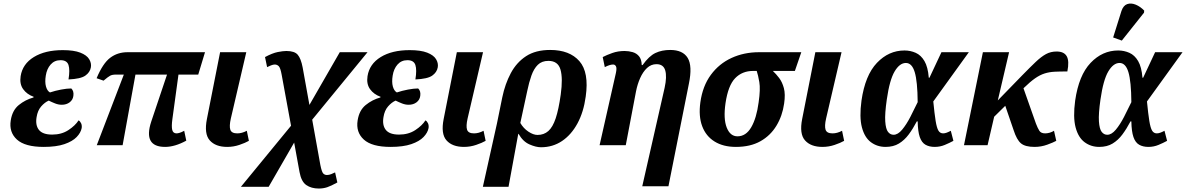

<svg xmlns="http://www.w3.org/2000/svg" viewBox="-20 -837 6838 1107"><path d="M232 10Q124 10 77.5 -32.5Q31 -75 42 -143Q51 -201 88.5 -231.5Q126 -262 173 -275L174 -279Q135 -293 113.5 -323Q92 -353 99 -398Q110 -468 175 -508Q240 -548 342 -548Q406 -548 443 -533.5Q480 -519 494 -496Q508 -473 504 -449Q499 -420 472 -401Q445 -382 375 -379Q384 -434 375 -462Q366 -490 329 -490Q294 -490 272 -465Q250 -440 244 -401Q238 -364 245 -338.5Q252 -313 268 -304Q298 -314 332 -320.5Q366 -327 391 -327Q407 -312 403 -284Q400 -261 381.5 -247Q363 -233 336 -233Q317 -233 298 -240.5Q279 -248 261 -257Q238 -247 217.5 -223.5Q197 -200 191 -162Q183 -115 204.5 -88Q226 -61 281 -61Q335 -61 374.5 -87Q414 -113 433 -143Q442 -138 447.5 -126.5Q453 -115 451 -99Q446 -72 422 -47Q398 -22 351.5 -6Q305 10 232 10Z M538 0 694 -407H649Q627 -407 615 -400.5Q603 -394 577 -372L537 -386Q573 -472 615.5 -504Q658 -536 715 -536H1162L1123 -407H1009L974 -151Q968 -108 973 -88Q978 -68 998 -68Q1004 -68 1015 -71Q1026 -74 1042 -83L1054 -26Q988 10 932 10Q804 10 852 -136L943 -407H761L687 0Z M1290 10Q1223 10 1189.5 -27.5Q1156 -65 1173 -151L1249 -536H1400L1311 -154Q1301 -110 1308 -89Q1315 -68 1348 -68Q1375 -68 1403 -83L1415 -25Q1394 -13 1360 -1.5Q1326 10 1290 10Z M1369 240 1658 -112 1604 -406Q1597 -445 1587.5 -455Q1578 -465 1564 -465Q1555 -465 1542.5 -460Q1530 -455 1520 -450L1508 -508Q1551 -531 1581.5 -537Q1612 -543 1631 -543Q1678 -543 1696.5 -521.5Q1715 -500 1725 -448L1764 -232L1939 -536H2099L1780 -147L1827 114Q1835 154 1843.5 163Q1852 172 1865 172Q1877 172 1889.5 167Q1902 162 1912 157L1925 215Q1889 235 1866.5 242.5Q1844 250 1818 250Q1775 250 1746 230Q1717 210 1707 155L1676 -15L1529 240Z M2232 10Q2124 10 2077.5 -32.5Q2031 -75 2042 -143Q2051 -201 2088.5 -231.5Q2126 -262 2173 -275L2174 -279Q2135 -293 2113.5 -323Q2092 -353 2099 -398Q2110 -468 2175 -508Q2240 -548 2342 -548Q2406 -548 2443 -533.5Q2480 -519 2494 -496Q2508 -473 2504 -449Q2499 -420 2472 -401Q2445 -382 2375 -379Q2384 -434 2375 -462Q2366 -490 2329 -490Q2294 -490 2272 -465Q2250 -440 2244 -401Q2238 -364 2245 -338.5Q2252 -313 2268 -304Q2298 -314 2332 -320.5Q2366 -327 2391 -327Q2407 -312 2403 -284Q2400 -261 2381.5 -247Q2363 -233 2336 -233Q2317 -233 2298 -240.5Q2279 -248 2261 -257Q2238 -247 2217.5 -223.5Q2197 -200 2191 -162Q2183 -115 2204.5 -88Q2226 -61 2281 -61Q2335 -61 2374.5 -87Q2414 -113 2433 -143Q2442 -138 2447.5 -126.5Q2453 -115 2451 -99Q2446 -72 2422 -47Q2398 -22 2351.5 -6Q2305 10 2232 10Z M2655 10Q2588 10 2554.5 -27.5Q2521 -65 2538 -151L2614 -536H2765L2676 -154Q2666 -110 2673 -89Q2680 -68 2713 -68Q2740 -68 2768 -83L2780 -25Q2759 -13 2725 -1.5Q2691 10 2655 10Z M2876 -276Q2892 -353 2925 -415Q2958 -477 3013 -513Q3068 -549 3152 -549Q3264 -549 3320.5 -484.5Q3377 -420 3357 -280Q3345 -191 3309.5 -125.5Q3274 -60 3220.5 -24Q3167 12 3099 12Q3070 12 3032.5 -4.5Q2995 -21 2970 -65H2968L2912 240H2764L2845 -124ZM3079 -59Q3116 -59 3141.5 -81.5Q3167 -104 3184 -155Q3201 -206 3213 -292Q3226 -386 3211.5 -436Q3197 -486 3142 -486Q3104 -486 3081 -463.5Q3058 -441 3044 -401.5Q3030 -362 3020 -313L2980 -128Q2998 -97 3026.5 -78Q3055 -59 3079 -59Z M3683 237 3812 -331Q3826 -395 3815.5 -431Q3805 -467 3765 -467Q3734 -467 3710.5 -445Q3687 -423 3671 -387Q3655 -351 3647 -310L3588 0H3437L3531 -416Q3537 -444 3531.5 -454.5Q3526 -465 3515 -465Q3496 -465 3467 -450L3455 -508Q3478 -520 3510.5 -531.5Q3543 -543 3581 -543Q3605 -543 3627.5 -536.5Q3650 -530 3664.5 -512.5Q3679 -495 3680 -462H3685Q3722 -514 3759 -531.5Q3796 -549 3844 -549Q3917 -549 3945 -503Q3973 -457 3952 -355L3834 237Z M4223 10Q4150 10 4100 -21Q4050 -52 4028.5 -109.5Q4007 -167 4018 -247Q4031 -341 4078.5 -405.5Q4126 -470 4198 -503Q4270 -536 4356 -536H4600L4563 -428H4436Q4455 -410 4472.5 -387Q4490 -364 4499.5 -329Q4509 -294 4501 -240Q4491 -169 4456.5 -112Q4422 -55 4364 -22.5Q4306 10 4223 10ZM4232 -51Q4281 -51 4311.5 -103.5Q4342 -156 4354 -247Q4365 -323 4358 -363.5Q4351 -404 4343 -428H4322Q4259 -428 4218.5 -386Q4178 -344 4163 -242Q4150 -152 4170 -101.5Q4190 -51 4232 -51Z M4722 10Q4655 10 4621.5 -27.5Q4588 -65 4605 -151L4681 -536H4832L4743 -154Q4733 -110 4740 -89Q4747 -68 4780 -68Q4807 -68 4835 -83L4847 -25Q4826 -13 4792 -1.5Q4758 10 4722 10Z M5086 10Q5038 10 5001.5 -17Q4965 -44 4949.5 -102.5Q4934 -161 4947 -257Q4968 -403 5036 -474.5Q5104 -546 5195 -546Q5229 -546 5259.5 -532.5Q5290 -519 5310 -485Q5330 -451 5335 -389H5339L5408 -536H5566L5361 -252Q5368 -180 5374.5 -140Q5381 -100 5390.5 -84Q5400 -68 5418 -68Q5427 -68 5438 -72Q5449 -76 5462 -83L5477 -25Q5455 -13 5427.5 -1.5Q5400 10 5369 10Q5338 10 5316 -2.5Q5294 -15 5283 -47Q5272 -79 5271 -137H5266Q5244 -95 5219.5 -62Q5195 -29 5163 -9.5Q5131 10 5086 10ZM5132 -60Q5157 -60 5181.5 -89.5Q5206 -119 5228.5 -162.5Q5251 -206 5271 -248Q5270 -368 5254 -421Q5238 -474 5203 -474Q5167 -474 5138 -425Q5109 -376 5093 -264Q5081 -181 5084 -137Q5087 -93 5100 -76.5Q5113 -60 5132 -60Z M5538 0 5647 -536H5798L5733 -258L5874 -403Q5919 -449 5951 -479.5Q5983 -510 6010.5 -525Q6038 -540 6072 -540Q6115 -540 6130.5 -512.5Q6146 -485 6134 -425Q6092 -425 6061 -423.5Q6030 -422 6003 -413.5Q5976 -405 5948 -385.5Q5920 -366 5883 -330L5881 -328L5953 -124Q5963 -98 5972.5 -83Q5982 -68 6006 -68Q6019 -68 6032.5 -72Q6046 -76 6057 -83L6070 -25Q6054 -16 6018.5 -3Q5983 10 5945 10Q5891 10 5866.5 -10.5Q5842 -31 5824 -87L5776 -227L5712 -164L5674 0Z M6318 10Q6270 10 6233.5 -17Q6197 -44 6181.5 -102.5Q6166 -161 6179 -257Q6200 -403 6268 -474.5Q6336 -546 6427 -546Q6461 -546 6491.5 -532.5Q6522 -519 6542 -485Q6562 -451 6567 -389H6571L6640 -536H6798L6593 -252Q6600 -180 6606.5 -140Q6613 -100 6622.5 -84Q6632 -68 6650 -68Q6659 -68 6670 -72Q6681 -76 6694 -83L6709 -25Q6687 -13 6659.5 -1.5Q6632 10 6601 10Q6570 10 6548 -2.5Q6526 -15 6515 -47Q6504 -79 6503 -137H6498Q6476 -95 6451.5 -62Q6427 -29 6395 -9.5Q6363 10 6318 10ZM6364 -60Q6389 -60 6413.5 -89.5Q6438 -119 6460.5 -162.5Q6483 -206 6503 -248Q6502 -368 6486 -421Q6470 -474 6435 -474Q6399 -474 6370 -425Q6341 -376 6325 -264Q6313 -181 6316 -137Q6319 -93 6332 -76.5Q6345 -60 6364 -60ZM6448 -603 6398 -621 6446 -774Q6457 -806 6479.5 -813.5Q6502 -821 6528.5 -810Q6555 -799 6577 -776L6576 -764Z"/></svg>

Font: Noto Serif SemiCondensed
Style: Bold Italic
Weight: 700
Width: 4
Italic angle: -12°
Designer: Monotype Design Team
Foundry: Monotype Imaging Inc.
Version: Version 2.014